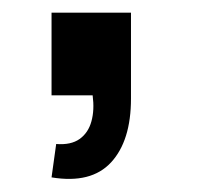

<svg xmlns="http://www.w3.org/2000/svg" viewBox="-20 -148 343 298"><path d="M60 127.3 67.2 75.5Q90.1 77.3 103.6 67.7Q117.1 58 121.9 40.3Q126.8 22.7 123.8 0H60V-128.3H183.3V5Q183.3 70.5 152.4 104Q121.5 137.5 60 127.3Z"/></svg>

Font: Manrope Variable Light
Style: Regular
Weight: 200
Designer: Mikhail Sharanda
Foundry: Mikhail Sharanda
Version: Version 4.505